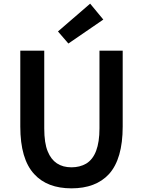

<svg xmlns="http://www.w3.org/2000/svg" viewBox="-20 -1016 780 1050"><path d="M167 -64Q91 -146 91 -324V-739H222V-314Q222 -233 241 -188Q276 -101 371 -101Q416 -101 451 -121Q524 -165 524 -314V-739H651V-324Q651 -147 576 -64Q504 14 371 14Q238 14 167 -64ZM297 -844 473 -996 545 -909 354 -778Z"/></svg>

Font: Merged Yaku Han JP SemiBold
Style: Regular
Weight: 600
Designer: Ryoko NISHIZUKA 西塚涼子 (kana, bopomofo & ideographs); Paul D. Hunt (Latin, Greek & Cyrillic); Sandoll Communications 산돌커뮤니
Foundry: Adobe
Version: Version 2.004